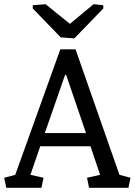

<svg xmlns="http://www.w3.org/2000/svg" viewBox="-24 -896 643 916"><path d="M-3.9 -47.9 48.8 -62 263.7 -660.6H336.4L545.9 -62L598.6 -47.9L588.9 0H400.9L391.1 -47.9L453.6 -62L407.7 -198.2H168L121.1 -62L183.6 -47.9L173.8 0H5.9ZM189.9 -261.2H386.2L291.5 -539.1H286.6ZM132.3 -871.1 193.4 -876 309.6 -782.2 422.4 -876 468.8 -871.1V-855.5L330.6 -712.9L265.6 -717.8L132.3 -855.5Z"/></svg>

Font: Noticia Text
Style: Regular
Weight: 400
Designer: JM Sole
Foundry: JM Sole
Version: Version 1.003